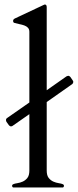

<svg xmlns="http://www.w3.org/2000/svg" viewBox="-20 -823 342 843"><path d="M26.9 -268.1Q22 -269.5 19 -273.4L8.3 -288.1Q6.3 -293 6.3 -295.9Q6.3 -301.8 11.7 -305.2L108.9 -373V-683.1Q108.9 -694.8 102.5 -701.4Q96.2 -708 86.4 -711.4Q76.7 -714.8 65.4 -717Q54.2 -719.2 43.9 -722.2Q41 -723.1 39.3 -724.9Q37.6 -726.6 37.6 -731.9Q37.6 -734.4 39.1 -736.8Q40.5 -739.3 44.9 -741.7L169.4 -800.3Q171.4 -801.3 173.6 -802.2Q175.8 -803.2 176.8 -803.2Q185.1 -803.2 185.1 -791.5V-426.8L272 -487.8Q274.4 -489.3 276.6 -489.5Q278.8 -489.7 281.2 -490.2Q286.6 -488.3 289.1 -484.9L298.8 -470.7Q301.8 -466.8 301.8 -463.4Q301.8 -457.5 296.9 -453.6L185.1 -375V-74.2Q185.1 -52.7 193.8 -41.7Q202.6 -30.8 214.4 -25.6Q226.1 -20.5 237.8 -18.8Q249.5 -17.1 255.9 -14.2Q260.7 -12.2 260.7 -7.8Q260.7 -1 255.9 0H38.1Q33.2 -1 33.2 -7.8Q33.2 -12.2 38.1 -14.2Q44.4 -17.1 56.2 -18.8Q67.9 -20.5 79.6 -25.6Q91.3 -30.8 100.1 -41.7Q108.9 -52.7 108.9 -74.2V-321.8L36.1 -271Q33.7 -269 31.5 -268.6Q29.3 -268.1 26.9 -268.1Z"/></svg>

Font: Kurinto Book Core
Style: Regular
Weight: 400
Designer: Kurinto was developed by Clint Goss from a range of fonts that are compatible with the SIL Open Font License Version 1.1
Foundry: Clinton F. Goss
Version: Version 2.196; July 25, 2020